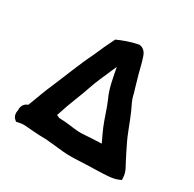

<svg xmlns="http://www.w3.org/2000/svg" viewBox="-160 -904 1096 1083"><g transform="rotate(30 388.0 -362.5)"><path d="M42 -70C36 -47 42 -28 54 -17L64 -8L95 -14C98 -14 104 -15 104 -15H118C158 -12 207 -7 256 -7C266 -6 277 -6 288 -4H290C331 -1 364 5 409 7H444C501 5 554 2 611 1C649 -1 694 0 730 -15L746 -22L745 -38C744 -74 722 -105 711 -127C696 -154 685 -180 670 -209C643 -262 624 -323 598 -382C583 -414 568 -441 561 -474V-476C553 -501 544 -533 536 -561C523 -603 515 -648 500 -690C494 -707 479 -730 451 -732H447L444 -731C397 -722 353 -705 317 -689C296 -647 274 -600 255 -555C212 -468 174 -366 136 -278C122 -248 101 -189 89 -158C83 -143 81 -135 76 -125C52 -118 39 -94 42 -70ZM246 -157C260 -201 279 -255 295 -294C317 -346 333 -404 355 -453L362 -469C366 -477 368 -483 370 -487L371 -488V-489C379 -510 391 -535 402 -560C414 -499 424 -433 450 -378C470 -334 485 -278 506 -227V-226L507 -225C517 -204 526 -180 538 -157C540 -153 542 -148 545 -143C504 -141 461 -139 418 -136H397C358 -138 315 -148 265 -148C260 -150 254 -153 246 -157Z"/></g></svg>

Font: Hussar Pisanka
Style: Blk
Weight: 700
Designer: Robert Jablonski
Foundry: Cannot Into Space Fonts
Version: Version 1.070